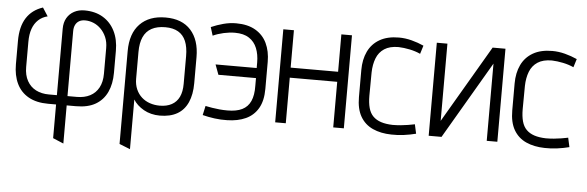

<svg xmlns="http://www.w3.org/2000/svg" viewBox="-47 -663 3145 1028"><g transform="rotate(5 1525.0 -149.0)"><path d="M29 -314V-189Q29 -129 50 -85Q71 -41 113.5 -17Q156 7 219 7H262V188L319 212V7H369Q433 7 474 -17Q515 -41 535.5 -85Q556 -129 556 -189V-307Q556 -368 533.5 -413Q511 -458 469.5 -483Q428 -508 370 -508Q339 -508 314.5 -495Q290 -482 276 -458Q262 -434 262 -400V-43H219Q179 -43 149 -58.5Q119 -74 102 -104.5Q85 -135 85 -179V-314Q85 -355 95.5 -384.5Q106 -414 126.5 -433Q147 -452 176 -459L147 -504Q89 -485 59 -438Q29 -391 29 -314ZM369 -43H319V-392Q319 -412 326 -426Q333 -440 346 -447.5Q359 -455 378 -455Q401 -455 423 -446Q445 -437 463 -419Q481 -401 492 -375.5Q503 -350 503 -317V-179Q503 -135 486.5 -104.5Q470 -74 440 -58.5Q410 -43 369 -43Z M989 -171V-311Q989 -403 942 -455.5Q895 -508 806 -508Q718 -508 668.5 -457Q619 -406 619 -311V188L677 211V-56Q686 -41 700.5 -27.5Q715 -14 733.5 -3.5Q752 7 774 12.5Q796 18 820 18Q876 18 913.5 -3.5Q951 -25 970 -67.5Q989 -110 989 -171ZM933 -311V-163Q933 -120 919.5 -92Q906 -64 879.5 -49.5Q853 -35 815 -35Q787 -35 762 -43.5Q737 -52 718 -69Q699 -86 688 -111Q677 -136 677 -168V-311Q677 -360 691.5 -392Q706 -424 735.5 -440Q765 -456 809 -456Q851 -456 878.5 -440Q906 -424 919.5 -392Q933 -360 933 -311Z M1065 -433Q1091 -445 1122.5 -452Q1154 -459 1183 -459Q1230 -459 1259 -440Q1288 -421 1301.5 -387.5Q1315 -354 1315 -311V-281H1094L1114 -227H1316V-186Q1317 -135 1302.5 -103Q1288 -71 1257.5 -56Q1227 -41 1179 -41Q1157 -41 1135.5 -43Q1114 -45 1096.5 -48Q1079 -51 1069 -53Q1059 -55 1060 -55L1049 -5Q1080 3 1114 7.5Q1148 12 1181 11Q1239 10 1281.5 -9.5Q1324 -29 1347.5 -69.5Q1371 -110 1371 -174V-319Q1371 -376 1350.5 -419Q1330 -462 1288.5 -486Q1247 -510 1185 -510Q1151 -510 1117 -501Q1083 -492 1051 -478Z M1751 -299H1496V-500H1439V0H1496V-245H1751V0H1808V-500H1751Z M2180 -433 2194 -478Q2163 -492 2128.5 -501Q2094 -510 2060 -510Q1998 -510 1956.5 -486Q1915 -462 1894.5 -419Q1874 -376 1874 -319V-174Q1874 -110 1897.5 -69.5Q1921 -29 1964 -9.5Q2007 10 2064 11Q2097 12 2131 7.5Q2165 3 2196 -5L2185 -55Q2186 -55 2176 -53Q2166 -51 2148.5 -48Q2131 -45 2109.5 -43Q2088 -41 2066 -41Q2030 -42 2004 -50.5Q1978 -59 1961 -76Q1944 -93 1936.5 -120.5Q1929 -148 1929 -186L1930 -311Q1931 -354 1944 -387.5Q1957 -421 1986 -440Q2015 -459 2062 -459Q2091 -458 2122.5 -451.5Q2154 -445 2180 -433Z M2321 -500H2264V0H2333L2576 -415V0H2633V-500H2564L2321 -85Z M3004 -433 3018 -478Q2987 -492 2952.5 -501Q2918 -510 2884 -510Q2822 -510 2780.5 -486Q2739 -462 2718.5 -419Q2698 -376 2698 -319V-174Q2698 -110 2721.5 -69.5Q2745 -29 2788 -9.5Q2831 10 2888 11Q2921 12 2955 7.5Q2989 3 3020 -5L3009 -55Q3010 -55 3000 -53Q2990 -51 2972.5 -48Q2955 -45 2933.5 -43Q2912 -41 2890 -41Q2854 -42 2828 -50.5Q2802 -59 2785 -76Q2768 -93 2760.5 -120.5Q2753 -148 2753 -186L2754 -311Q2755 -354 2768 -387.5Q2781 -421 2810 -440Q2839 -459 2886 -459Q2915 -458 2946.5 -451.5Q2978 -445 3004 -433Z"/></g></svg>

Font: Advent Pro
Style: Regular
Weight: 400
Designer: VivaRado, Andreas Kalpakidis
Foundry: VivaRado, Andreas Kalpakidis
Version: Version 3.000